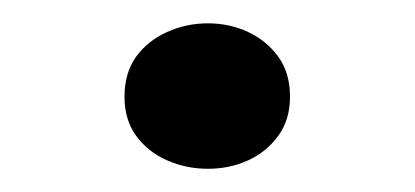

<svg xmlns="http://www.w3.org/2000/svg" viewBox="-20 -366 352 163"><path d="M156.5 -346.2Q174.9 -346.2 190.7 -338.8Q206.4 -331.4 216.3 -317.8Q226.2 -304.1 226.2 -283.8Q226.2 -264.4 216.3 -250.8Q206.4 -237.1 190.7 -229.9Q174.9 -222.7 156.5 -222.7Q138.1 -222.7 121.8 -229.9Q105.4 -237.1 95.5 -250.8Q85.7 -264.4 85.7 -283.8Q85.7 -304.1 95.5 -317.8Q105.4 -331.4 121.8 -338.8Q138.1 -346.2 156.5 -346.2Z"/></svg>

Font: Kalnia Thin
Style: Regular
Weight: 100
Version: Version 1.105